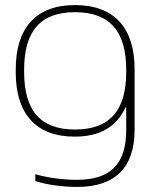

<svg xmlns="http://www.w3.org/2000/svg" viewBox="-20 -529 604 756"><path d="M42 -256V-244C42 -84 119 9 274 9C372 9 439 -29 474 -106H477V-17C477 117 415 179 283 179C229 179 172 172 119 157V184C167 199 227 207 284 207C435 207 510 129 510 -18V-256C510 -416 433 -509 275 -509C119 -509 42 -416 42 -256ZM75 -246V-254C75 -403 136 -481 275 -481C415 -481 477 -403 477 -254V-246C477 -97 415 -19 275 -19C136 -19 75 -97 75 -246Z"/></svg>

Font: LT Wave Text Thin
Style: Regular
Weight: 100
Designer: Daniel Lyons
Version: Version 2.5 (Glyphs App)